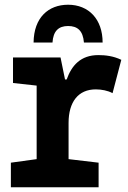

<svg xmlns="http://www.w3.org/2000/svg" viewBox="-20 -792 540 812"><path d="M268 -772C185 -772 123 -718 122 -612H202C205 -660 227 -682 268 -682C308 -682 331 -662 335 -612H414C414 -711 355 -772 268 -772ZM26 0H397V-104L270 -119V-272C270 -361 311 -414 385 -414C409 -414 436 -409 456 -398L493 -539C460 -555 426 -559 396 -559C321 -559 283 -515 262 -456H255L236 -549H35V-441L135 -430V-119L26 -104Z"/></svg>

Font: Noto Sans Mono ExtraCondensed ExtraBold
Style: Regular
Weight: 800
Width: 2
Designer: Monotype Design Team
Foundry: Monotype Imaging Inc.
Version: Version 2.014